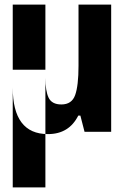

<svg xmlns="http://www.w3.org/2000/svg" viewBox="-20 -569 540 829"><path d="M35 240V-268H176V240ZM187 10Q278 10 318 -70H327L345 0H460V-549H319V-285Q319 -199 304.5 -158.5Q290 -118 245 -118Q204 -118 190 -147Q176 -176 176 -233V-549H35V-191Q35 10 187 10Z"/></svg>

Font: Noto Sans Mono Condensed Extra
Style: Regular
Weight: 800
Width: 3
Designer: Monotype Design Team
Foundry: Monotype Imaging Inc.
Version: Version 1.900